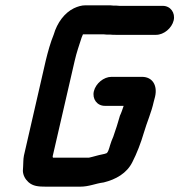

<svg xmlns="http://www.w3.org/2000/svg" viewBox="-20 -671 674 722"><path d="M333 -328C326 -299 345 -273 374 -273H445C441 -261 436 -246 431 -236C426 -220 420 -197 414 -181L406 -157C401 -146 397 -135 394 -125C391 -115 386 -94 378 -94C376 -93 372 -92 367 -91C346 -87 333 -82 314 -78H179C178 -80 179 -82 178 -83L261 -443C268 -474 278 -502 287 -530C288 -533 290 -537 292 -542H361C367 -542 373 -542 380 -541H393C401 -540 408 -540 415 -540H567C596 -540 626 -565 633 -594C640 -623 621 -649 592 -649H429C422 -650 414 -650 406 -650C399 -651 393 -651 386 -651H301C287 -651 273 -647 258 -640C223 -623 195 -586 182 -541C170 -512 160 -476 152 -443L70 -86C67 -71 68 -58 67 -46L66 -28C67 -11 75 3 87 14C104 29 123 31 155 31H280C316 31 338 19 370 15C415 4 457 -19 478 -62C494 -93 510 -134 521 -172C533 -213 549 -247 558 -288L563 -307C573 -349 554 -382 514 -382H399C370 -382 340 -357 333 -328Z"/></svg>

Font: Electronic
Style: ExHvIt
Weight: 900
Version: Version 1.011